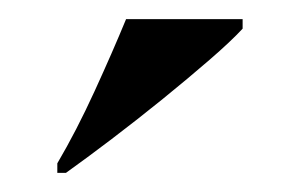

<svg xmlns="http://www.w3.org/2000/svg" viewBox="-20 -786 314 201"><path d="M40 -615Q60 -649 79 -690.5Q98 -732 112 -766H234V-756Q222 -743 199.5 -723.5Q177 -704 150.5 -682.5Q124 -661 97 -640.5Q70 -620 49 -605H40Z"/></svg>

Font: Noto Serif Display Condensed
Style: Bold
Weight: 700
Width: 3
Designer: Monotype Design Team
Foundry: Monotype Imaging Inc.
Version: Version 2.009